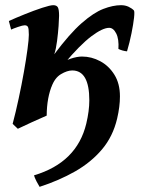

<svg xmlns="http://www.w3.org/2000/svg" viewBox="-20 -477 552 741"><path d="M496.6 -437Q500 -433.1 497.3 -408.4Q494.6 -383.8 487.5 -348.6Q480.5 -313.5 470.2 -278.8Q452.1 -280.8 437 -288.1Q439.5 -326.2 428.5 -347.9Q417.5 -369.6 401.4 -369.6Q376 -369.6 332.3 -336.7Q288.6 -303.7 228 -231.4Q204.1 -202.1 182.4 -151.6Q160.6 -101.1 160.2 -30.8Q153.8 -27.8 138.2 -21Q122.6 -14.2 104.2 -5.9Q85.9 2.4 70.6 9.8Q55.2 17.1 48.8 20L28.8 1Q41 -44.9 52.2 -97.4Q63.5 -149.9 72.3 -199.7Q81.1 -249.5 86.2 -287.6Q91.3 -325.7 91.3 -342.8Q91.3 -367.7 87.6 -373.5Q84 -379.4 75.2 -379.4Q67.9 -379.4 49.3 -373Q30.8 -366.7 22.9 -362.8L14.2 -396Q40 -407.7 75.7 -422.1Q111.3 -436.5 142.6 -446.8Q173.8 -457 185.5 -457Q198.7 -457 203.4 -448.5Q208 -439.9 208 -416Q208 -404.3 206.1 -376.7Q204.1 -349.1 200.2 -318.6Q196.3 -288.1 189.5 -267.6Q248.5 -346.7 294.9 -387.5Q341.3 -428.2 378.7 -442.6Q416 -457 447.3 -457Q462.9 -457 475.6 -451.2Q488.3 -445.3 496.6 -437ZM432.1 -19.5Q416 49.3 373.8 99.4Q331.5 149.4 269.8 184.6Q208 219.7 132.8 244.1Q128.4 237.3 120.8 222.7Q113.3 208 111.3 199.7Q276.9 150.4 313 0Q324.7 -49.3 324.7 -89.8Q324.7 -205.1 258.8 -205.1Q239.3 -205.1 215.1 -190.7Q190.9 -176.3 178.2 -140.6L163.6 -169.4Q178.2 -202.1 202.1 -221.9Q226.1 -241.7 251.7 -250.2Q277.3 -258.8 296.4 -258.8Q333.5 -258.8 366.9 -240.7Q400.4 -222.7 421.6 -188.5Q442.9 -154.3 442.9 -105Q442.9 -65.4 432.1 -19.5Z"/></svg>

Font: Gentium Plus
Style: Bold Italic
Weight: 700
Italic angle: -8°
Designer: Victor Gaultney, Annie Olsen, Iska Routamaa, Becca Hirsbrunner
Foundry: SIL International
Version: Version 6.101